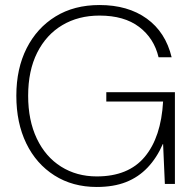

<svg xmlns="http://www.w3.org/2000/svg" viewBox="-20 -732 773 764"><path d="M365 12Q269 12 196.5 -34Q124 -80 84.5 -161.5Q45 -243 45 -351Q45 -459 86 -540Q127 -621 201 -666.5Q275 -712 376 -712Q489 -712 564 -658Q639 -604 663 -504H611Q593 -580 533.5 -625Q474 -670 376 -670Q292 -670 228 -632Q164 -594 128 -522.5Q92 -451 92 -351Q92 -253 126.5 -180.5Q161 -108 223 -69Q285 -30 365 -30Q491 -30 556 -108Q621 -186 629 -328H403V-365H676V0H636L629 -159H628Q604 -104 567.5 -65.5Q531 -27 481.5 -7.5Q432 12 365 12Z"/></svg>

Font: DM Sans 28pt ExtraLight
Style: Regular
Weight: 250
Version: Version 4.004;gftools[0.9.30]